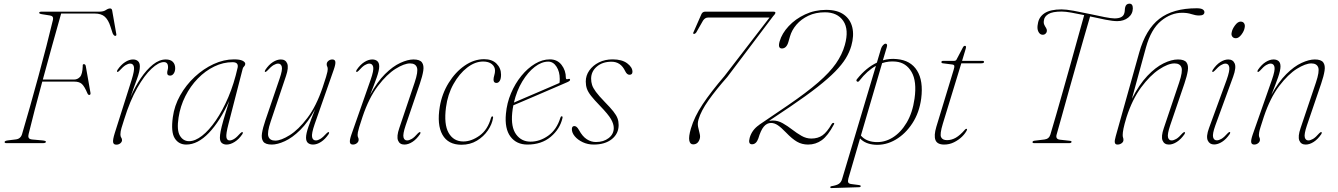

<svg xmlns="http://www.w3.org/2000/svg" viewBox="-20 -762 7122 1022"><path d="M188.5 -694.5Q190 -700 201.5 -700H509.5Q531 -700 543.5 -708.5Q556 -717 566 -717Q575 -717 577 -706.5L598.5 -584Q602 -571 593.5 -571Q586 -571 579.5 -585L568 -620.5Q557 -655.5 538.2 -672.8Q519.5 -690 483.5 -690H305.5Q282 -607 256.8 -516.5Q231.5 -426 208 -338.5H373.5Q393 -338.5 406 -352.8Q419 -367 420.5 -411Q419 -420.5 426.5 -420.5Q434.5 -420.5 436.5 -410.5L461.5 -268.5Q463.5 -258 456 -256.5Q449 -256 445 -266Q429.5 -302.5 415.8 -315Q402 -327.5 376.5 -327.5H205Q183.5 -248.5 164.8 -177Q146 -105.5 132.5 -49Q129 -37 132.5 -29Q136 -21 151.5 -19.5L207 -14.5Q224.5 -12.5 224.5 -7.5Q224.5 0 207 0H14.5Q4 0 4.5 -6.5Q5.5 -13 24 -15L64.5 -20Q90 -23 97.5 -48.5Q117.5 -116 140 -195.5Q162.5 -275 184.8 -357Q207 -439 227 -516.2Q247 -593.5 262 -657Q266 -676.5 246.5 -679.5L202.5 -686.5Q187.5 -689 188.5 -694.5Z M604.5 -379.5Q600.5 -381.5 605 -389.5Q623.5 -417 645.5 -431.2Q667.5 -445.5 688 -445.5Q704.5 -445.5 714.5 -436.5Q724.5 -427.5 724.5 -408.5Q724.5 -382.5 708.8 -340.5Q693 -298.5 675 -245.5Q698.5 -300 729.2 -345.5Q760 -391 794 -418.2Q828 -445.5 862.5 -445.5Q887.5 -445.5 900 -432.8Q912.5 -420 912.5 -399Q912.5 -382 904.8 -370.8Q897 -359.5 885.5 -359.5Q870 -359.5 870 -373.5Q870 -381.5 872.2 -388.8Q874.5 -396 874.5 -404.5Q874.5 -431.5 852.5 -431.5Q824.5 -431.5 786.8 -396.5Q749 -361.5 710.5 -293.8Q672 -226 641.5 -128Q632 -98.5 626.5 -80.2Q621 -62 621 -46.5Q621 -35.5 625.2 -29.8Q629.5 -24 629.5 -16Q629.5 -7 620.8 0.5Q612 8 599 8Q584 8 582 -5.2Q580 -18.5 590.5 -52.5L680.5 -336.5Q696.5 -387.5 693 -405.5Q689.5 -423.5 673 -423.5Q662.5 -423.5 649 -415.5Q635.5 -407.5 615.5 -385.5Q608 -377.5 604.5 -379.5Z M1196 -101.5Q1182.5 -49.5 1185 -32Q1187.5 -14.5 1202.5 -14.5Q1213.5 -14.5 1226.8 -22.8Q1240 -31 1259.5 -53Q1267 -60.5 1271 -58.5Q1275 -56.5 1270.5 -48.5Q1252 -21 1229.2 -6.8Q1206.5 7.5 1186 7.5Q1170.5 7.5 1160.5 -1Q1150.5 -9.5 1150.5 -29.5Q1150.5 -42.5 1154.5 -63.5Q1158.5 -84.5 1169.2 -122.5Q1180 -160.5 1200 -224.5Q1151 -116.5 1091.8 -54.5Q1032.5 7.5 971.5 7.5Q931 7.5 910 -26Q889 -59.5 900 -138.5Q908 -199 939 -254.2Q970 -309.5 1016.5 -352.8Q1063 -396 1117.2 -421Q1171.5 -446 1225.5 -446Q1256.5 -446 1271 -438.8Q1285.5 -431.5 1285.5 -422Q1285.5 -414.5 1279.5 -408.8Q1273.5 -403 1272 -396.5ZM930.5 -136.5Q920 -69.5 937.5 -40Q955 -10.5 986.5 -10.5Q1018.5 -10.5 1055.5 -39.2Q1092.5 -68 1128.8 -120.8Q1165 -173.5 1195.5 -245.2Q1226 -317 1245 -402.5Q1250.5 -431 1218 -431Q1168 -431 1120.5 -408Q1073 -385 1033.2 -344.2Q993.5 -303.5 966.5 -250Q939.5 -196.5 930.5 -136.5Z M1730 -58.5Q1734 -56.5 1729.5 -48.5Q1711 -21 1689 -6.8Q1667 7.5 1646.5 7.5Q1629.5 7.5 1619.2 -1.2Q1609 -10 1609 -29.5Q1609 -50.5 1622.2 -88.5Q1635.5 -126.5 1657.5 -181Q1620.5 -112 1578.5 -70.5Q1536.5 -29 1496.8 -10.8Q1457 7.5 1427 7.5Q1393 7.5 1381.5 -8.2Q1370 -24 1374.5 -52.8Q1379 -81.5 1392.5 -121L1468.5 -344Q1484.5 -390.5 1480 -407Q1475.5 -423.5 1460.5 -423.5Q1450 -423.5 1436.2 -415.5Q1422.5 -407.5 1402.5 -385.5Q1395 -377.5 1391 -379.5Q1387.5 -381.5 1392 -389.5Q1410.5 -417.5 1432.5 -431.5Q1454.5 -445.5 1475 -445.5Q1500 -445.5 1508.8 -424Q1517.5 -402.5 1502.5 -358L1421 -115.5Q1401 -56.5 1408.8 -35Q1416.5 -13.5 1445.5 -13.5Q1475.5 -13.5 1522 -42.5Q1568.5 -71.5 1616 -134Q1663.5 -196.5 1697.5 -297Q1710 -333.5 1715.5 -352.5Q1721 -371.5 1722.8 -380Q1724.5 -388.5 1724.5 -394Q1724.5 -403 1721.8 -407.8Q1719 -412.5 1719 -420Q1719 -430.5 1728 -438Q1737 -445.5 1749 -445.5Q1763 -445.5 1765 -433.2Q1767 -421 1756.5 -391L1655 -101.5Q1637.5 -50.5 1641.2 -32.5Q1645 -14.5 1661.5 -14.5Q1672 -14.5 1685.5 -22.8Q1699 -31 1719 -53Q1726.5 -60.5 1730 -58.5Z M1877.5 -379.5Q1873.5 -381.5 1878 -389.5Q1897 -417.5 1919 -431.5Q1941 -445.5 1961.5 -445.5Q1978 -445.5 1988.2 -436.8Q1998.5 -428 1998.5 -408.5Q1998.5 -387.5 1985.2 -349.5Q1972 -311.5 1950 -257Q1987.5 -326 2029.2 -367.5Q2071 -409 2110.8 -427.2Q2150.5 -445.5 2181 -445.5Q2214.5 -445.5 2226 -429.8Q2237.5 -414 2233 -385.2Q2228.5 -356.5 2215 -317L2139 -94Q2123.5 -47.5 2127.8 -31Q2132 -14.5 2147 -14.5Q2157.5 -14.5 2171.5 -22.5Q2185.5 -30.5 2205 -53Q2212.5 -60.5 2216.5 -58.5Q2220.5 -56.5 2216 -48.5Q2197.5 -21 2175.5 -6.8Q2153.5 7.5 2132.5 7.5Q2107.5 7.5 2098.8 -14Q2090 -35.5 2105.5 -80.5L2187 -322.5Q2207 -381.5 2199.2 -403Q2191.5 -424.5 2162.5 -424.5Q2132 -424.5 2085.8 -395.8Q2039.5 -367 1991.8 -304.5Q1944 -242 1910 -141Q1898 -104.5 1892.2 -85.8Q1886.5 -67 1885 -58.2Q1883.5 -49.5 1883.5 -44Q1883.5 -35 1886.2 -30.5Q1889 -26 1889 -18Q1889 -7.5 1879.8 0Q1870.5 7.5 1858.5 7.5Q1844.5 7.5 1842.5 -4.8Q1840.5 -17 1851 -47L1952.5 -336.5Q1970.5 -387.5 1966.5 -405.5Q1962.5 -423.5 1946 -423.5Q1935.5 -423.5 1922 -415.5Q1908.5 -407.5 1889 -385.5Q1881.5 -377.5 1877.5 -379.5Z M2551.5 -434.5Q2508.5 -434.5 2466.5 -402Q2424.5 -369.5 2393.8 -314.5Q2363 -259.5 2354 -191Q2342 -100.5 2368 -54.8Q2394 -9 2446.5 -9Q2489 -9 2532.5 -40Q2576 -71 2593.5 -134.5Q2596 -142.5 2600.5 -142.5Q2605.5 -142.5 2604.5 -135Q2599.5 -101 2577 -68Q2554.5 -35 2518.5 -13.2Q2482.5 8.5 2436.5 8.5Q2365 8.5 2335 -45Q2305 -98.5 2321 -194.5Q2332.5 -263 2368 -320.5Q2403.5 -378 2453.2 -412.5Q2503 -447 2557 -447Q2599.5 -447 2623.2 -423Q2647 -399 2647 -364.5Q2647 -342.5 2640 -331.5Q2633 -320.5 2622.5 -320.5Q2607 -320.5 2607 -338Q2607 -348 2611 -361Q2615 -374 2615 -386Q2615 -407 2598 -420.8Q2581 -434.5 2551.5 -434.5Z M2974 -133.5Q2960.5 -75 2911.5 -33.8Q2862.5 7.5 2787.5 7.5Q2729 7.5 2697.2 -34.8Q2665.5 -77 2673 -156.5Q2678 -213.5 2700 -265.5Q2722 -317.5 2755.2 -358.2Q2788.5 -399 2827.8 -422.5Q2867 -446 2907 -446Q2946.5 -446 2969.2 -416.5Q2992 -387 2992 -348Q2992 -337 3004.5 -341.5Q3014 -344.5 3014.5 -337.5Q3015 -331.5 3000.5 -325Q2989 -320 2961.8 -308.2Q2934.5 -296.5 2899 -281.2Q2863.5 -266 2827 -250.2Q2790.5 -234.5 2759.8 -221.5Q2729 -208.5 2712.5 -201.5Q2708.5 -181.5 2706.5 -161.5Q2699 -85.5 2727.2 -46.8Q2755.5 -8 2804 -8Q2853.5 -8 2898.2 -39.8Q2943 -71.5 2963 -135.5Q2965 -143 2970 -143Q2976 -143 2974 -133.5ZM2898 -434Q2863 -434 2826.5 -406Q2790 -378 2760.2 -328.8Q2730.5 -279.5 2715.5 -216Q2735 -224.5 2767.5 -238.5Q2800 -252.5 2836.5 -268Q2873 -283.5 2905.8 -297.8Q2938.5 -312 2958 -320.5Q2959.5 -327.5 2959.5 -341.5Q2959.5 -380.5 2942.2 -407.2Q2925 -434 2898 -434Z M3152 -6Q3193 -6 3220 -27Q3247 -48 3247 -80.5Q3247 -102 3232.5 -127.5Q3218 -153 3173 -199.5Q3142.5 -231 3126.2 -251.8Q3110 -272.5 3104 -289.8Q3098 -307 3098 -328Q3098 -360 3116.8 -386.8Q3135.5 -413.5 3167.8 -429.8Q3200 -446 3241 -446Q3290.5 -446 3318.5 -425Q3346.5 -404 3346.5 -380Q3346.5 -364 3330.5 -364Q3317 -364 3307.5 -384Q3284 -433.5 3235 -433.5Q3187 -433.5 3156.8 -407.5Q3126.5 -381.5 3126.5 -343Q3126.5 -326 3131.5 -310Q3136.5 -294 3152 -273Q3167.5 -252 3198.5 -220Q3228.5 -189.5 3244.8 -169Q3261 -148.5 3267 -132Q3273 -115.5 3273 -96.5Q3273 -50.5 3236.8 -21.5Q3200.5 7.5 3140.5 7.5Q3108.5 7.5 3082 -5Q3055.5 -17.5 3039.8 -36.2Q3024 -55 3024 -74.5Q3024 -91 3037.5 -91Q3043 -91 3049 -86.5Q3055 -82 3062 -69.5Q3080.5 -35.5 3103.5 -20.8Q3126.5 -6 3152 -6Z M3704.5 -22.5Q3695.5 6.5 3669.5 6.5Q3653 6.5 3649 -14Q3645 -34.5 3657.5 -77.5Q3676 -140.5 3720.2 -207Q3764.5 -273.5 3836.5 -357.5L4076 -668.5H3748Q3733.5 -668.5 3722.5 -653L3686 -589Q3680.5 -581.5 3674 -581.5Q3666.5 -582 3672 -592L3714 -687.5Q3720 -700 3734.5 -700H4096Q4110 -700 4107 -691.5Q4104.5 -685 4095.5 -676L3851.5 -352.5Q3791 -284 3751.2 -227.8Q3711.5 -171.5 3698.5 -127Q3692 -106 3695.8 -87Q3699.5 -68 3704 -51.8Q3708.5 -35.5 3704.5 -22.5Z M3970.5 -28.5Q3982.5 -71 4021.5 -97.5V-98L4174 -201.5Q4273.5 -269.5 4335 -323Q4396.5 -376.5 4429.8 -424.2Q4463 -472 4477 -522.5Q4500 -604.5 4468.8 -650.5Q4437.5 -696.5 4371 -696.5Q4321 -696.5 4282.8 -678.2Q4244.5 -660 4219.5 -630.8Q4194.5 -601.5 4185 -568L4176.5 -538.5Q4166.5 -504 4142 -504Q4119 -504 4130 -542Q4142 -584 4177.8 -622.5Q4213.5 -661 4265.2 -685.2Q4317 -709.5 4377.5 -709.5Q4436.5 -709.5 4471.5 -684.5Q4506.5 -659.5 4516.8 -616Q4527 -572.5 4511.5 -518Q4502 -484.5 4482 -451.5Q4462 -418.5 4425.5 -381.2Q4389 -344 4331 -298.5Q4273 -253 4187.5 -195L4074 -119Q4083.5 -120.5 4094 -120.5Q4121 -120.5 4146.5 -106Q4172 -91.5 4196.5 -72.5Q4221 -53.5 4246.2 -39Q4271.5 -24.5 4298.5 -24.5Q4334 -24.5 4358.2 -41.8Q4382.5 -59 4407 -102Q4412 -109 4417.5 -107.5Q4423 -106.5 4418.5 -99Q4387 -39.5 4354.5 -16Q4322 7.5 4281.5 7.5Q4248.5 7.5 4222.2 -7.8Q4196 -23 4164 -56.5Q4138.5 -83 4120.5 -95.2Q4102.5 -107.5 4084 -107.5Q4062 -107.5 4045.8 -88.2Q4029.5 -69 4016.5 -25Q4005.5 6 3983 6Q3961 6 3970.5 -28.5Z M4555 -333Q4548.5 -324 4542 -328Q4534.5 -333.5 4543 -342.5Q4591 -402 4647.5 -428.5L4669.5 -502.5Q4673 -514 4680.5 -521.8Q4688 -529.5 4693.5 -529.5Q4705.5 -529.5 4700.5 -511.5L4679.5 -441Q4716 -451.5 4754 -447.5Q4827.5 -441 4861.5 -386.2Q4895.5 -331.5 4883.5 -237.5Q4873.5 -162.5 4836.5 -105.8Q4799.5 -49 4747.2 -18.5Q4695 12 4638 8.5Q4586 5 4558 -25L4496 187.5Q4492 202 4495.2 209.2Q4498.5 216.5 4514 218L4552.5 223Q4561.5 224 4561.5 228.5Q4561.5 234 4553.5 234.5L4407 239Q4399.5 239.5 4399.5 234.5Q4399.5 230 4406 229Q4433.5 224.5 4445.2 216.5Q4457 208.5 4462 192.5L4642.5 -411.5Q4596 -386 4555 -333ZM4638 -6Q4686.5 -2.5 4730.5 -29.2Q4774.5 -56 4806 -109Q4837.5 -162 4848 -237Q4861 -329 4832.2 -378.8Q4803.5 -428.5 4749 -434Q4711.5 -438 4675.5 -426L4562.5 -40.5Q4588.5 -9.5 4638 -6Z M5050 -418.5 4999 -425Q4991 -426 4991 -431.5Q4991 -438 5000 -438H5057.5Q5067.5 -438 5071 -444L5106.5 -511.5Q5110 -518 5116 -518Q5122 -518 5122 -511.5Q5122 -507.5 5118.5 -496L5101 -438H5210Q5218 -438 5218 -432.5Q5218 -425 5202.5 -425H5097L4998.5 -103Q4982 -48.5 4989.2 -32.2Q4996.5 -16 5021 -16Q5045 -16 5067.8 -29Q5090.5 -42 5116.5 -72Q5121 -77 5124.5 -76.5Q5128.5 -75.5 5127.5 -71Q5119.5 -53 5101.2 -35Q5083 -17 5058.2 -4.8Q5033.5 7.5 5006 7.5Q4969 7.5 4959.5 -16.2Q4950 -40 4964 -87L5056 -389.5Q5061 -405.5 5059.8 -411.2Q5058.5 -417 5050 -418.5Z M5604 -44.5Q5598 -21.5 5621.5 -18.5L5675 -12.5Q5685.5 -11.5 5683.5 -5.5Q5681.5 0 5670 0H5486Q5475 0 5476 -6Q5476.5 -12.5 5490.5 -13.5L5539.5 -19.5Q5564 -22.5 5571 -45.5Q5584 -89 5601.8 -150.5Q5619.5 -212 5639.5 -282.8Q5659.5 -353.5 5679.8 -425.8Q5700 -498 5718.2 -564Q5736.5 -630 5751 -681.5Q5715 -689 5683 -694.8Q5651 -700.5 5631 -700.5Q5582.5 -700.5 5561 -687.5Q5539.5 -674.5 5537 -655.5Q5534 -641 5538.2 -631.2Q5542.5 -621.5 5547.8 -613.8Q5553 -606 5552.5 -597Q5552 -589 5545.5 -582.8Q5539 -576.5 5528.5 -577Q5514.5 -578 5506.8 -594.2Q5499 -610.5 5504.5 -635.5Q5509.5 -671.5 5540.2 -691.8Q5571 -712 5630.5 -712Q5654.5 -712 5694.5 -704.8Q5734.5 -697.5 5778.5 -688Q5822.5 -678.5 5859 -671.2Q5895.5 -664 5912.5 -664Q5955 -664 5963.5 -688.5Q5967 -697.5 5967.2 -707Q5967.5 -716.5 5969.5 -724.5Q5974.5 -742.5 5992 -742.5Q6010 -742.5 6010 -717.5Q6009.5 -687.5 5985.8 -668.5Q5962 -649.5 5927 -649.5Q5903.5 -649.5 5864.2 -657.2Q5825 -665 5782.5 -674.5Q5767.5 -623 5748.2 -556.2Q5729 -489.5 5708.5 -417Q5688 -344.5 5668.2 -274.2Q5648.5 -204 5632 -144.2Q5615.5 -84.5 5604 -44.5Z M5976.5 -138.5Q5964.5 -99 5960.2 -77.5Q5956 -56 5956 -43.5Q5956 -34.5 5958 -29.5Q5960 -24.5 5960 -17Q5960 -6.5 5950.2 0.5Q5940.5 7.5 5928 7.5Q5916.5 7.5 5914.2 -2.8Q5912 -13 5919 -37L6044 -482.5Q6078.5 -605.5 6151.2 -661.8Q6224 -718 6350 -718Q6372.5 -718 6381.8 -712Q6391 -706 6391 -697.5Q6391 -679.5 6362.5 -679.5Q6344 -679.5 6322.2 -686.8Q6300.5 -694 6272.5 -694Q6213 -694 6160 -650.5Q6107 -607 6080 -510L6005 -236Q6043.5 -312 6087.2 -358Q6131 -404 6173.5 -424.8Q6216 -445.5 6250 -445.5Q6284 -445.5 6295.5 -429.8Q6307 -414 6302.5 -385.2Q6298 -356.5 6284.5 -317L6208.5 -94Q6193 -47.5 6197.2 -31Q6201.5 -14.5 6216.5 -14.5Q6227 -14.5 6241 -22.5Q6255 -30.5 6274.5 -53Q6282 -60.5 6286 -58.5Q6290 -56.5 6285.5 -48.5Q6266.5 -21 6244.5 -6.8Q6222.5 7.5 6202 7.5Q6177 7.5 6168.2 -14Q6159.5 -35.5 6175 -80.5L6256.5 -322.5Q6276.5 -381.5 6268.8 -403Q6261 -424.5 6231.5 -424.5Q6198 -424.5 6149.8 -392.5Q6101.5 -360.5 6054.2 -296.8Q6007 -233 5976.5 -138.5Z M6558.5 -558.5Q6545.5 -558.5 6539.2 -567.5Q6533 -576.5 6536 -588.5Q6538.5 -606 6553.5 -626.5Q6568.5 -647 6583.5 -647Q6596.5 -647 6602.2 -638Q6608 -629 6605.5 -616.5Q6603 -597.5 6588.2 -578Q6573.5 -558.5 6558.5 -558.5ZM6449 -94Q6433 -49 6437.2 -32Q6441.5 -15 6457 -15Q6468 -15 6481.8 -23Q6495.5 -31 6515 -53Q6522.5 -61 6526.5 -59Q6530.5 -56.5 6526 -49Q6507 -21 6485 -7Q6463 7 6442.5 7Q6418.5 7 6408.8 -14.2Q6399 -35.5 6415.5 -80.5L6509 -336Q6527 -386.5 6523.2 -405Q6519.5 -423.5 6503 -423.5Q6492.5 -423.5 6478.8 -415.2Q6465 -407 6445.5 -385.5Q6438 -377.5 6434 -379.5Q6430.5 -381.5 6435 -389.5Q6453.5 -417.5 6475.5 -431.5Q6497.5 -445.5 6518 -445.5Q6543 -445.5 6552.2 -424Q6561.5 -402.5 6544 -354Z M6675 -379.5Q6671 -381.5 6675.5 -389.5Q6694.5 -417.5 6716.5 -431.5Q6738.5 -445.5 6759 -445.5Q6775.5 -445.5 6785.8 -436.8Q6796 -428 6796 -408.5Q6796 -387.5 6782.8 -349.5Q6769.5 -311.5 6747.5 -257Q6785 -326 6826.8 -367.5Q6868.5 -409 6908.2 -427.2Q6948 -445.5 6978.5 -445.5Q7012 -445.5 7023.5 -429.8Q7035 -414 7030.5 -385.2Q7026 -356.5 7012.5 -317L6936.5 -94Q6921 -47.5 6925.2 -31Q6929.5 -14.5 6944.5 -14.5Q6955 -14.5 6969 -22.5Q6983 -30.5 7002.5 -53Q7010 -60.5 7014 -58.5Q7018 -56.5 7013.5 -48.5Q6995 -21 6973 -6.8Q6951 7.5 6930 7.5Q6905 7.5 6896.2 -14Q6887.5 -35.5 6903 -80.5L6984.5 -322.5Q7004.5 -381.5 6996.8 -403Q6989 -424.5 6960 -424.5Q6929.5 -424.5 6883.2 -395.8Q6837 -367 6789.2 -304.5Q6741.5 -242 6707.5 -141Q6695.5 -104.5 6689.8 -85.8Q6684 -67 6682.5 -58.2Q6681 -49.5 6681 -44Q6681 -35 6683.8 -30.5Q6686.5 -26 6686.5 -18Q6686.5 -7.5 6677.2 0Q6668 7.5 6656 7.5Q6642 7.5 6640 -4.8Q6638 -17 6648.5 -47L6750 -336.5Q6768 -387.5 6764 -405.5Q6760 -423.5 6743.5 -423.5Q6733 -423.5 6719.5 -415.5Q6706 -407.5 6686.5 -385.5Q6679 -377.5 6675 -379.5Z"/></svg>

Font: Fraunces 72pt Thin
Style: Italic
Weight: 100
Italic angle: -16°
Version: Version 1.000;[b76b70a41]